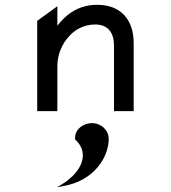

<svg xmlns="http://www.w3.org/2000/svg" viewBox="-20 -463 711 800"><path d="M363 50C325 50 290 78 293 116V118L295 120C344 166 329 226 281 272C269 283 256 294 241 303L218 317L245 312C376 289 433 188 433 116C433 79 401 50 363 50ZM537 -283C537 -378 486 -443 385 -443C308 -443 256 -404 219 -356V-437L135 -376V0H219V-187C219 -240 241 -283 268 -312C292 -339 329 -361 377 -361C431 -361 455 -325 455 -273V0H537Z"/></svg>

Font: Charger Monospace
Style: Regular
Weight: 400
Designer: Jasper
Foundry: Cannot Into Space Fonts
Version: Version 0.980